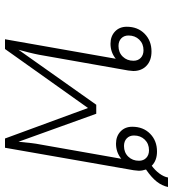

<svg xmlns="http://www.w3.org/2000/svg" viewBox="18 -710 692 768"><g transform="rotate(90 364.0 -326.0)"><path d="M658 -564Q663 -549 663 -535Q663 -529 661 -515L571 0H534L412 -332L176 0H137L215 -443Q189 -422 155 -422Q125 -422 106 -440Q87 -458 87 -487Q87 -531 115 -558.5Q143 -586 186 -586Q222 -586 243 -566Q264 -546 264 -513Q264 -507 262 -493L199 -136Q198 -132 195 -117Q192 -102 179 -54L399 -365H435L547 -54Q553 -118 557 -136L615 -465Q589 -444 555 -444Q525 -444 506 -462Q487 -480 487 -509Q487 -553 515 -580.5Q543 -608 586 -608Q622 -608 643 -587Q661 -600 674 -617.5Q687 -635 690 -652H728Q723 -628 706.5 -607Q690 -586 658 -564ZM623 -536Q623 -554 611.5 -565Q600 -576 581 -576Q555 -576 538.5 -559Q522 -542 522 -516Q522 -498 533.5 -487Q545 -476 564 -476Q590 -476 606.5 -493Q623 -510 623 -536ZM223 -514Q223 -532 211.5 -543Q200 -554 181 -554Q155 -554 138.5 -537Q122 -520 122 -494Q122 -476 133.5 -465Q145 -454 164 -454Q190 -454 206.5 -471Q223 -488 223 -514Z"/></g></svg>

Font: Sarabun Thin
Style: Italic
Weight: 250
Italic angle: -10°
Designer: Suppakit Chalermlarp | Katatrad Co.,Ltd.
Foundry: Cadson Demak Co.,Ltd.
Version: Version 1.000; ttfautohint (v1.6)